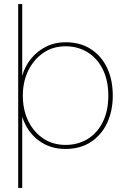

<svg xmlns="http://www.w3.org/2000/svg" viewBox="-20 -725 626 950"><path d="M70 205V-705H90V-350Q103 -397 133.5 -434.5Q164 -472 207.5 -494Q251 -516 304 -516Q378 -516 430.5 -481.5Q483 -447 510.5 -388Q538 -329 538 -252Q538 -176 510 -116.5Q482 -57 429.5 -22.5Q377 12 304 12Q227 12 170.5 -30.5Q114 -73 90 -147V205ZM304 -8Q366 -8 414 -37.5Q462 -67 489 -122Q516 -177 516 -252Q516 -326 489 -381Q462 -436 414 -466Q366 -496 304 -496Q242 -496 194.5 -463.5Q147 -431 120 -376Q93 -321 93 -252Q93 -181 120 -126Q147 -71 194.5 -39.5Q242 -8 304 -8Z"/></svg>

Font: DM Sans Thin
Style: Regular
Weight: 100
Designer: Colophon Foundry, Jonny Pinhorn
Foundry: Colophon Foundry
Version: Version 4.004; ttfautohint (v1.8.4.7-5d5b)